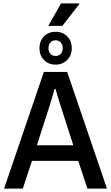

<svg xmlns="http://www.w3.org/2000/svg" viewBox="-20 -1109 654 1129"><path d="M4 0 238 -686H375L609 0H494L440 -163H168L114 0ZM197 -255H411L344 -463Q341 -472 336.5 -486.5Q332 -501 326.5 -518.5Q321 -536 316 -553.5Q311 -571 307 -586H301Q296 -568 289 -544.5Q282 -521 275.5 -499Q269 -477 264 -463ZM307 -729Q265 -729 238.5 -756.5Q212 -784 212 -825Q212 -868 238.5 -895Q265 -922 307 -922Q349 -922 375.5 -895Q402 -868 402 -825Q402 -784 375 -756.5Q348 -729 307 -729ZM307 -780Q326 -780 337.5 -792.5Q349 -805 349 -826Q349 -846 337.5 -859Q326 -872 307 -872Q288 -872 276.5 -859Q265 -846 265 -825Q265 -805 276.5 -792.5Q288 -780 307 -780ZM264 -957 339 -1089H446L447 -1086L347 -957Z"/></svg>

Font: Archivo SemiCondensed Medium
Style: Regular
Weight: 500
Width: 4
Designer: Hector Gatti
Foundry: Omnibus-Type
Version: Version 2.001